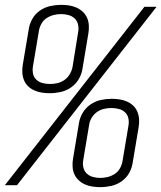

<svg xmlns="http://www.w3.org/2000/svg" viewBox="-28 -763 665 791"><path d="M177 -379Q160 -379 144 -381.5Q128 -384 113.5 -390.5Q99 -397 88 -407.5Q77 -418 71 -432.5Q65 -447 64 -463.5Q63 -480 66 -497L90 -640Q93 -663 104.5 -684Q116 -705 136 -719Q156 -733 179 -738Q202 -743 224 -743Q241 -743 257 -740.5Q273 -738 287.5 -731.5Q302 -725 313.5 -714Q325 -703 331 -689Q337 -675 338 -658.5Q339 -642 336 -625L312 -481Q309 -459 297 -438Q285 -417 265 -403Q245 -389 222 -384Q199 -379 177 -379ZM42 0H-8L567 -735H617ZM178 -417Q193 -417 208.5 -420.5Q224 -424 237.5 -433.5Q251 -443 259.5 -457.5Q268 -472 271 -488L294 -631Q297 -647 293.5 -662Q290 -677 279.5 -687Q269 -697 254 -701Q239 -705 224 -705Q208 -705 192.5 -701Q177 -697 163.5 -688Q150 -679 142 -664Q134 -649 132 -634L108 -491Q105 -475 108 -460Q111 -445 121.5 -435Q132 -425 147 -421Q162 -417 178 -417ZM385 8Q368 8 352 5.5Q336 3 321.5 -3.5Q307 -10 295.5 -21Q284 -32 278 -46Q272 -60 271 -76.5Q270 -93 273 -110L297 -254Q300 -276 312 -297Q324 -318 344 -332Q364 -346 387 -351Q410 -356 432 -356Q449 -356 465 -353.5Q481 -351 495.5 -344.5Q510 -338 521 -327.5Q532 -317 538 -302.5Q544 -288 545 -271.5Q546 -255 543 -238L519 -95Q516 -72 504.5 -51Q493 -30 473 -16Q453 -2 430 3Q407 8 385 8ZM385 -30Q401 -30 416.5 -34Q432 -38 445.5 -47Q459 -56 467 -71Q475 -86 477 -101L501 -244Q504 -260 501 -275Q498 -290 487.5 -300Q477 -310 462 -314Q447 -318 431 -318Q416 -318 400.5 -314.5Q385 -311 371.5 -301.5Q358 -292 349.5 -277.5Q341 -263 339 -247L315 -104Q312 -88 315.5 -73Q319 -58 329.5 -48Q340 -38 355 -34Q370 -30 385 -30Z"/></svg>

Font: Iosevka Aile Extralight
Style: Italic
Weight: 200
Italic angle: -9°
Designer: Belleve Invis
Foundry: Belleve Invis
Version: Version 31.1.0; ttfautohint (v1.8.4)